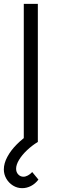

<svg xmlns="http://www.w3.org/2000/svg" viewBox="-44 -740 298 1001"><path d="M71.7 241Q45.7 241 23.8 227.4Q1.8 213.8 -11.1 191.3Q-24 168.8 -24 143.3Q-24 111.8 -5.8 77.9Q12.3 44 43.5 12.7Q74.7 -18.7 113.7 -44L153.3 0Q122.7 18.7 96.8 43.2Q70.8 67.8 55.4 93.3Q40 118.8 40 139.7Q40 157.8 51.2 169.6Q62.3 181.3 78 181.3Q89.2 181.3 101.2 174.9Q113.3 168.5 124 157L156.3 196.3Q139.7 218.2 117.5 229.6Q95.3 241 71.7 241ZM80 0V-720H153.3V0Z"/></svg>

Font: Manrope
Style: Regular
Weight: 400
Designer: Mikhail Sharanda
Foundry: Mikhail Sharanda
Version: Version 4.503